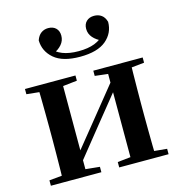

<svg xmlns="http://www.w3.org/2000/svg" viewBox="-118 -923 963 1027"><g transform="rotate(-15 363.5 -409.0)"><path d="M367.6 -625.8Q271.8 -625.8 224.3 -666.3Q176.9 -706.8 175.6 -767.8Q184.5 -793.6 201.5 -805.9Q218.5 -818.3 241 -818.3Q267.5 -818.3 283.3 -803Q299 -787.8 299 -761.5Q299 -733.7 280.9 -712.7Q262.9 -691.8 233.8 -679.3L213.9 -717.1Q243.2 -685.1 279.2 -670.9Q315.3 -656.7 367.6 -656.7Q420.5 -656.7 456.8 -670.9Q493.1 -685.1 521.6 -717.1L502.4 -679.3Q473.4 -691.8 455 -712.7Q436.5 -733.7 436.5 -761.5Q436.5 -787.8 452.6 -803Q468.7 -818.3 495 -818.3Q518.8 -818.3 535.8 -805.9Q552.7 -793.6 559.9 -767.8Q559.7 -706.1 512.1 -665.9Q464.4 -625.8 367.6 -625.8ZM37.2 0V-29.9L146 -40.2H214.4L316.8 -29.9V0ZM415.6 0V-29.9L512.5 -40.2H580.3L689 -29.9V0ZM105.9 0Q107.6 -25.5 108.1 -67.4Q108.6 -109.4 109.1 -154.7Q109.6 -200 109.6 -234.8V-301.2Q109.6 -335.7 109.1 -381Q108.6 -426.4 108.1 -468.7Q107.6 -511 105.9 -535.7H238.4V0ZM209.7 -51.6 161.4 -77.8H186.4L345.6 -274.4L516 -485.4L563.7 -460.9H539.5L375.2 -257.7ZM487.8 0V-535.7H619.6Q618.6 -511 618.1 -468.7Q617.6 -426.4 617.1 -381Q616.6 -335.7 616.6 -301.2V-234.8Q616.6 -200 617.1 -154.7Q617.6 -109.4 618.1 -67.4Q618.6 -25.5 619.6 0ZM37.2 -506.8V-535.7H316.8V-506.8L214.7 -495.5H147ZM415.6 -506.8V-535.7H689V-506.8L580.5 -495.5H512.8Z"/></g></svg>

Font: Noto Serif HK ExtraLight
Style: Regular
Weight: 200
Designer: Ryoko NISHIZUKA 西塚涼子 (kana & ideographs); Frank Grießhammer (Latin, Greek & Cyrillic); Wenlong ZHANG 张文龙 (bopomofo); San
Foundry: Adobe
Version: Version 2.002-H1;hotconv 1.1.0;makeotfexe 2.6.0